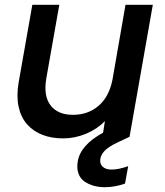

<svg xmlns="http://www.w3.org/2000/svg" viewBox="-20 -571 689 803"><path d="M619.1 -550.8 522 0V1L469.2 25.9Q435.5 42 419.7 57.6Q403.8 73.2 399.9 91.8Q396 112.8 408.7 125.5Q421.4 138.2 446.8 138.2Q476.1 138.2 516.1 124L502.9 196.8Q460 211.9 418.9 211.9Q394 211.9 372.6 206.1Q351.1 200.2 333.5 188.2Q315.9 176.3 308.1 154.5Q300.3 132.8 305.2 104Q316.4 35.6 411.1 -16.1L418.9 -64.9Q386.2 -30.8 339.6 -11.5Q293 7.8 244.1 7.8Q195.3 7.8 156.7 -7.3Q118.2 -22.5 92.5 -52Q66.9 -81.5 57.6 -125.5Q48.3 -169.4 58.1 -227.1L115.2 -550.8H228L173.8 -244.1Q161.1 -169.9 191.4 -130.4Q221.7 -90.8 285.2 -90.8Q348.1 -90.8 392.1 -128.4Q436 -166 450.2 -236.8L504.9 -550.8Z"/></svg>

Font: Poppins Medium
Style: Italic
Weight: 500
Italic angle: -10°
Designer: Ninad Kale (Devanagari), Jonny Pinhorn (Latin)
Foundry: Indian Type Foundry
Version: Version 3.200;PS 1.000;hotconv 16.6.54;makeotf.lib2.5.65590